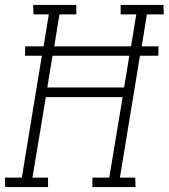

<svg xmlns="http://www.w3.org/2000/svg" viewBox="-36 -755 681 775"><path d="M-15 0 -16 -38H52L133 -530H65L66 -568H140L161 -697H99L98 -735H272V-697H204L183 -568H493L514 -697H451V-735H624L625 -697H557L536 -568H604L603 -530H529L448 -38H510L511 0H337V-38H405L459 -363H149L95 -38H158V0ZM155 -402H465L486 -530H176Z"/></svg>

Font: Iosevka Etoile Extralight
Style: Italic
Weight: 200
Italic angle: -9°
Designer: Belleve Invis
Foundry: Belleve Invis
Version: Version 22.1.2; ttfautohint (v1.8.4)